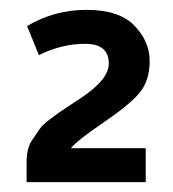

<svg xmlns="http://www.w3.org/2000/svg" viewBox="-20 -835 352 390"><path d="M276 -465H34V-505Q34 -534 45 -550Q56 -566 61 -573.5Q66 -581 80.5 -592Q95 -603 100 -606.5Q105 -610 122.5 -621.5Q140 -633 143 -635Q201 -673 201 -706Q201 -746 153 -746Q105 -746 59 -723L35 -782Q90 -815 156 -815Q222 -815 253 -783Q284 -751 284 -711Q284 -671 263.5 -646.5Q243 -622 190 -586Q137 -550 124 -534H276Z"/></svg>

Font: Convergence
Style: Regular
Weight: 400
Designer: Nicolas Silva and John Vargas
Foundry: Nicolas Silva and Jonh Vargas
Version: Version 1.002